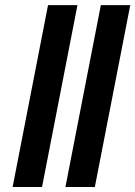

<svg xmlns="http://www.w3.org/2000/svg" viewBox="-20 -745 539 765"><path d="M288.6 -724.6 147.5 0H30.3L171.4 -724.6ZM499 -724.6 357.9 0H240.7L381.8 -724.6Z"/></svg>

Font: Arimo
Style: Bold Italic
Weight: 700
Italic angle: -12°
Designer: Steve Matteson
Foundry: Monotype Imaging Inc.
Version: Version 1.33